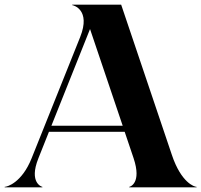

<svg xmlns="http://www.w3.org/2000/svg" viewBox="-79 -800 860 820"><path d="M-59 0H102V-2C100 -2 43 -19 85 -124L130 -237H453.5L491.5 -124.5C527.5 -17 475.5 -2 473 -2V0H760.5V-2C751.5 -2 695 -19 655 -138.5L438.5 -780H229.5V-778C233.5 -778 310 -759 263.5 -642L56 -124C14 -19 -49 -2 -59 -2ZM140.5 -263 305.5 -676 445 -263Z"/></svg>

Font: Beautique Display Medium
Style: Bold
Weight: 900
Designer: Nhat-Quang Ngo
Version: Version 1.100;Glyphs 3.2.3 (3260)